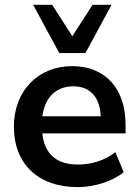

<svg xmlns="http://www.w3.org/2000/svg" viewBox="-20 -762 571 792"><path d="M300 9.8C369.6 9.8 444.1 -13.7 490.2 -52L455.9 -134.3C410.8 -99 355.9 -83.3 302 -83.3C203.9 -83.3 152.9 -135.3 152.9 -243.1V-250C152.9 -345.1 200 -405.9 282.4 -405.9C355.9 -405.9 396.1 -356.9 396.1 -267.6L411.8 -282.4H136.3V-211.8H498V-248C498 -397.1 413.7 -489.2 277.5 -489.2C137.3 -489.2 37.3 -387.3 37.3 -239.2C37.3 -86.3 137.3 9.8 300 9.8ZM224.5 -543.1H332.4L440.2 -742.2H361.8L278.4 -612.7L195.1 -742.2H116.7Z"/></svg>

Font: LL Pando Sans
Style: Bold
Weight: 700
Designer: Joshua Smith
Foundry: Joshua Smith
Version: Version 1.000;Glyphs 3.2.1 (3258)